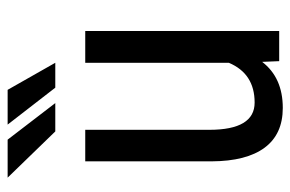

<svg xmlns="http://www.w3.org/2000/svg" viewBox="-154 -626 790 523"><g transform="rotate(-90 241.5 -365.0)"><path d="M334 -46.4 335.9 0H418V-528.3H331.5V-137.2C311.7 -90.3 275.6 -66.9 223.1 -66.9C173.7 -66.9 148.9 -108.1 148.9 -190.4V-528.3H63V-184.1C63.3 -120.9 75.7 -72.8 100.1 -39.8C124.5 -6.8 160.6 9.8 208.5 9.8C263.5 9.8 305.3 -9 334 -46.4ZM221.7 -609.9 122.1 -739.7H18.6L144.5 -609.9ZM331.5 -609.9 257.8 -739.7H163.1L263.7 -609.9Z"/></g></svg>

Font: Roboto Condensed
Style: Regular
Weight: 400
Designer: Google
Version: Version 2.134; 2016